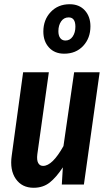

<svg xmlns="http://www.w3.org/2000/svg" viewBox="-20 -869 508 904"><path d="M308.1 -849.1Q353 -849.1 379.4 -820.1Q405.8 -791 405.8 -745.1Q405.8 -689.5 371.6 -652.8Q337.4 -616.2 282.2 -616.2Q237.3 -616.2 210.7 -645.3Q184.1 -674.3 184.1 -720.2Q184.1 -775.9 218.8 -812.5Q253.4 -849.1 308.1 -849.1ZM303.2 -787.1Q280.8 -787.1 267.8 -768.3Q254.9 -749.5 254.9 -722.2Q254.9 -701.2 263.7 -689.7Q272.5 -678.2 288.1 -678.2Q309.6 -678.2 322.3 -697Q335 -715.8 335 -743.2Q335 -787.1 303.2 -787.1ZM138.2 15.1Q83.5 15.1 54.4 -26.6Q25.4 -68.4 35.2 -136.2L88.9 -528.8H210L155.8 -143.1Q152.3 -115.7 159.7 -101.8Q167 -87.9 183.1 -87.9Q226.6 -87.9 278.8 -181.2L329.1 -528.8H449.2L375 0H271L275.9 -81.1Q245.1 -34.2 213.9 -9.5Q182.6 15.1 138.2 15.1Z"/></svg>

Font: Fira Sans Compressed Medium
Style: Italic
Weight: 500
Width: 3
Italic angle: -8°
Designer: Carrois Corporate & Edenspiekermann AG
Foundry: Carrois Corporate GbR & Edenspiekermann AG
Version: Version 4.203;PS 004.203;hotconv 1.0.88;makeotf.lib2.5.64775